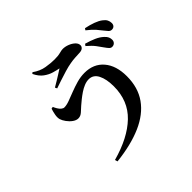

<svg xmlns="http://www.w3.org/2000/svg" viewBox="-199 -1070 1399 1399"><g transform="rotate(-45 500.0 -371.0)"><path d="M792.1 -578.8Q778.2 -599.8 758.2 -625.9Q738.2 -652 702.9 -682L713 -695.9Q754.9 -684.2 789.1 -669.2Q823.4 -654.2 846 -632.9Q862 -618.5 868.1 -604.6Q874.1 -590.7 873.8 -576.4Q873.8 -560.8 863.5 -550.2Q853.1 -539.6 836.8 -539.8Q824.3 -539.8 814.4 -550.4Q804.4 -561 792.1 -578.8ZM874.2 -670.9Q860.5 -689 841.6 -710.9Q822.7 -732.8 783.7 -763.2L792.6 -776.4Q835.2 -767.7 868.6 -755.4Q902 -743 922.7 -727.3Q942 -712.9 949.7 -697.7Q957.5 -682.5 957.5 -665Q957.5 -648.9 948.4 -639.4Q939.4 -629.9 923.8 -629.9Q909.2 -630.1 899.1 -641Q889 -651.9 874.2 -670.9ZM221.1 -536.9Q226.7 -523 235.6 -508.2Q244.4 -493.5 256.1 -483.8Q267.8 -474.2 278.8 -474.2Q301.6 -474.2 332.8 -485.6Q364 -497 401.5 -511.7Q438.9 -526.4 479.3 -537.8Q519.6 -549.2 559.6 -549.2Q653.1 -549.2 707.2 -486Q761.3 -422.8 761.3 -313.2Q761.3 -196.5 703.9 -115.7Q646.5 -34.9 538 12.8Q429.5 60.4 274.1 77.6L268 57Q446.9 7.7 544.4 -86Q641.9 -179.6 641.9 -327.6Q641.9 -403.3 618.5 -448.8Q595.1 -494.4 548.1 -494.4Q525.7 -494.4 501.3 -484.5Q476.8 -474.6 453.4 -458.8Q430 -443 409.4 -426.4Q388.7 -409.9 374 -396.8Q357.3 -381.9 337.5 -363.7Q317.7 -345.4 294.1 -345.4Q273.5 -345.4 252.3 -360.6Q231.1 -375.8 215.5 -397.6Q199.8 -419.3 193.8 -438.4Q188.3 -458.5 193.4 -485.1Q198.4 -511.7 205.7 -533.8ZM285.8 -811.8 295.2 -820.4Q341 -787.7 388.6 -779.8Q436.2 -771.8 474.6 -771.8Q512.9 -771.8 535.2 -778.1Q557.5 -784.3 570.9 -784.3Q595.7 -784.3 621.1 -774.4Q646.6 -764.5 664.3 -748Q681.9 -731.5 681.9 -711.7Q681.9 -697.9 670 -687.8Q658.2 -677.8 633.5 -677.5Q616.9 -677.2 589.8 -675.3Q562.8 -673.5 541 -669.4Q510.7 -664.6 473 -653.1Q435.3 -641.5 399.4 -629.8Q363.6 -618.2 339.3 -609.4L331.5 -625Q352 -637 375.1 -650.9Q398.1 -664.8 419.2 -678.2Q440.2 -691.6 454.2 -700.6Q432.2 -704.8 400.7 -713.6Q369.3 -722.4 338.1 -744.9Q307 -767.4 285.8 -811.8Z"/></g></svg>

Font: Noto Serif JP
Style: Regular
Weight: 200
Designer: Ryoko NISHIZUKA 西塚涼子 (kana & ideographs); Frank Grießhammer (Latin, Greek & Cyrillic); Wenlong ZHANG 张文龙 (bopomofo); San
Foundry: Adobe
Version: Version 2.001;hotconv 1.1.0;makeotfexe 2.6.0